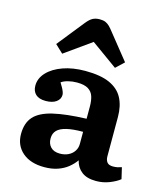

<svg xmlns="http://www.w3.org/2000/svg" viewBox="-122 -915 880 1021"><g transform="rotate(15 318.0 -404.0)"><path d="M217 14Q141 14 97 -24Q53 -62 53 -125Q53 -185.5 84.7 -220.8Q116.5 -256 186.2 -272.5Q256 -289 369 -293V-361Q369 -391.5 361.7 -415Q354.5 -438.5 333.3 -452.2Q312 -466 270.5 -466Q245 -466 221.8 -460Q198.5 -454 185 -444Q195 -428.5 201 -416.7Q207 -405 209.8 -396.5Q212.5 -388 212.5 -382Q212.5 -358.5 191.5 -343.2Q170.5 -328 133.5 -328Q97 -328 78.5 -345.2Q60 -362.5 60 -393Q60 -433 90.5 -465.7Q121 -498.5 174.8 -517.8Q228.5 -537 297.5 -537Q381.5 -537 432 -514.3Q482.5 -491.5 505 -448.5Q527.5 -405.5 527.5 -345V-129Q527.5 -108.5 537 -96.3Q546.5 -84 570 -84Q583 -84 594 -86.3Q605 -88.5 617 -92.5L631.5 -30.5Q611.5 -14 576.5 0Q541.5 14 502 14Q451.5 14 422.8 -8.5Q394 -31 385.5 -68.5Q369.5 -45.5 346 -26.8Q322.5 -8 290.5 3Q258.5 14 217 14ZM279 -77Q305 -77 325.3 -86.8Q345.5 -96.5 357.2 -114.3Q369 -132 369 -154.5V-221Q314 -221 279.3 -212.7Q244.5 -204.5 227.8 -187.5Q211 -170.5 211 -142.5Q211 -113 228.5 -95Q246 -77 279 -77ZM154 -593.5 110 -635 228 -782.5Q246 -805 262 -813.5Q278 -822 300.5 -822Q319.5 -822 331.8 -816.8Q344 -811.5 354.5 -801.3Q365 -791 378 -774L489 -635.5L444.5 -593.5L300 -697.5Z"/></g></svg>

Font: Literata Variable Black
Style: Regular
Weight: 900
Designer: Latin by Veronika Burian and Jose Scaglione. Greek by Irene Vlachou. Cyrillic by Vera Evstafieva.
Foundry: TypeTogether
Version: Version 3.021